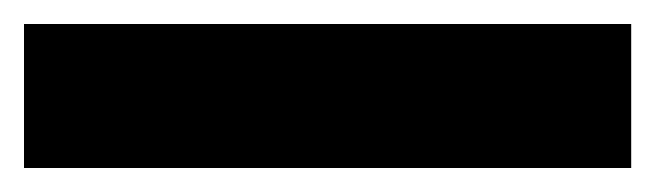

<svg xmlns="http://www.w3.org/2000/svg" viewBox="-23 -900 546 160"><path d="M503 -760V-880H-3V-760Z"/></svg>

Font: Noto Sans Sinhala Black
Style: Regular
Weight: 900
Designer: Jelle Bosma - Monotype Design Team
Foundry: Monotype Imaging Inc.
Version: Version 2.006